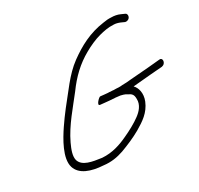

<svg xmlns="http://www.w3.org/2000/svg" viewBox="-131 -769 961 925"><g transform="rotate(-30 350.0 -306.5)"><path d="M60 -80C75 -32 131 -12 199 -8C239 -3 274 -9 309 -21C347 -35 387 -52 422 -72C466 -98 505 -123 526 -174C542 -214 531 -248 514 -265C539 -267 573 -270 615 -274L679 -279C684 -280 689 -282 693 -286C704 -297 702 -318 685 -315L620 -309C578 -306 544 -303 519 -301C502 -299 485 -298 470 -298C463 -297 457 -297 450 -297C441 -298 431 -298 422 -298C417 -299 411 -299 406 -299C401 -300 396 -300 391 -300C375 -301 362 -303 351 -304C345 -306 310 -271 330 -269C344 -267 363 -266 380 -264H382C387 -263 391 -263 395 -263C400 -262 405 -262 411 -262C420 -261 428 -260 437 -259L452 -255C459 -253 465 -250 471 -246C490 -237 497 -229 497 -206C499 -172 474 -146 452 -130C427 -111 388 -90 357 -76C315 -56 267 -39 211 -43C159 -50 108 -58 96 -97C90 -121 101 -151 116 -183C152 -259 211 -324 258 -385C300 -443 347 -488 406 -521C432 -536 471 -554 500 -561C523 -567 551 -573 579 -571C590 -571 602 -568 614 -563L634 -554C639 -553 643 -553 648 -555C665 -561 666 -583 655 -588L635 -597C620 -604 603 -607 587 -607C572 -608 558 -607 542 -604C461 -593 397 -558 338 -515C275 -469 230 -400 178 -337C160 -314 142 -289 125 -264C94 -218 43 -135 60 -80Z"/></g></svg>

Font: Stray Cat
Style: Obl
Weight: 400
Version: Version 1.0